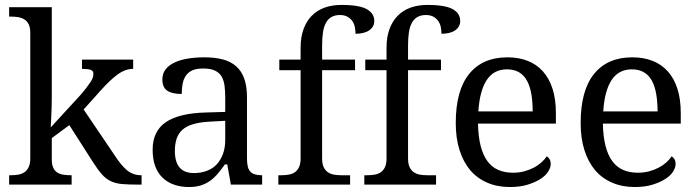

<svg xmlns="http://www.w3.org/2000/svg" viewBox="-20 -750 2834 780"><path d="M319.8 -305.2 447.3 -116.7Q472.2 -78.1 496.3 -58.1Q520.5 -38.1 553.7 -38.1H555.2V0H543Q501 0 474.9 -2.4Q448.7 -4.9 429.2 -14.4Q409.7 -23.9 393.6 -42.2Q377.4 -60.5 357.4 -91.8L261.7 -241.7L190.4 -189V-103Q190.4 -81.5 196.5 -68.4Q202.6 -55.2 213.6 -48.6Q224.6 -42 239.3 -40Q253.9 -38.1 269 -38.1H271V0H17.1V-38.1H23.9Q40 -38.1 54.4 -40.5Q68.8 -43 79.3 -50.3Q89.8 -57.6 96.4 -71Q103 -84.5 103 -106.9V-617.2Q103 -638.2 96.4 -651.4Q89.8 -664.6 78.6 -671.4Q67.4 -678.2 53.2 -680.4Q39.1 -682.6 23.9 -682.6H17.1V-720.7H190.4V-354.5Q190.4 -340.8 189.9 -320.8Q189.5 -300.8 188.5 -281.7Q187.5 -259.8 186 -232.4L307.1 -364.3Q321.8 -381.3 331.8 -394.5Q341.8 -407.7 348.4 -417.7Q355 -427.7 357.2 -435.3Q359.4 -442.9 359.4 -450.2Q359.4 -462.9 347.7 -466.6Q335.9 -470.2 313 -470.2V-507.8H521V-470.2Q488.3 -470.2 456.5 -446.5Q424.8 -422.9 387.7 -380.9Z M690.4 -137.2Q690.4 -91.8 709.7 -69.3Q729 -46.9 768.6 -46.9Q796.4 -46.9 820.8 -56.2Q845.2 -65.4 861.1 -83Q877 -100.6 886 -125.2Q895 -149.9 895 -181.2V-259.3L833.5 -255.9Q793.5 -253.9 765.6 -245.8Q737.8 -237.8 721.2 -222.9Q704.6 -208 697.5 -186.3Q690.4 -164.6 690.4 -137.2ZM806.2 -471.7Q777.8 -471.7 761.2 -464.1Q744.6 -456.5 735.1 -442.6Q725.6 -428.7 721.9 -409.4Q718.3 -390.1 718.3 -368.2Q679.2 -368.2 659.4 -381.6Q639.6 -395 639.6 -427.2Q639.6 -451.2 652.8 -468.3Q666 -485.4 689.7 -496.3Q713.4 -507.3 744.1 -512.2Q774.9 -517.1 810.1 -517.1Q853.5 -517.1 885.5 -508.5Q917.5 -500 939.5 -480.7Q961.4 -461.4 972.4 -430.2Q983.4 -398.9 983.4 -354V-106.9Q983.4 -86.9 986.6 -73.7Q989.7 -60.5 997.1 -52.7Q1004.4 -44.9 1016.1 -41.5Q1027.8 -38.1 1043 -38.1H1044.9V0H918L903.3 -82H893.6Q878.9 -61.5 865 -44.9Q851.1 -28.3 834.5 -16.1Q817.9 -3.9 796.9 2.9Q775.9 9.8 746.6 9.8Q715.3 9.8 688 0.5Q660.6 -8.8 640.9 -27.6Q621.1 -46.4 610.6 -74.7Q600.1 -103 600.1 -142.1Q600.1 -216.8 653.3 -253.4Q706.5 -290 815.4 -293L895 -295.4V-354Q895 -378.9 892.3 -400.6Q889.6 -422.4 880.6 -438.5Q871.6 -454.6 853.5 -463.1Q835.4 -471.7 806.2 -471.7Z M1402.3 -38.1V0H1110.8V-38.1H1122.1Q1138.2 -38.1 1152.8 -40.5Q1167.5 -43 1178 -50.3Q1188.5 -57.6 1194.8 -71Q1201.2 -84.5 1201.2 -106.9V-464.8H1114.7V-507.8H1201.2V-556.2Q1201.2 -598.6 1212.9 -631.1Q1224.6 -663.6 1246.3 -685.8Q1268.1 -708 1298.6 -719Q1329.1 -730 1367.7 -730Q1405.3 -730 1431.2 -725.3Q1457 -720.7 1471.7 -711.9Q1486.3 -703.1 1493.4 -691.4Q1500.5 -679.7 1500.5 -665Q1500.5 -652.3 1494.9 -642.6Q1489.3 -632.8 1478.8 -626Q1468.3 -619.1 1454.3 -616Q1440.4 -612.8 1424.3 -612.8Q1424.3 -626 1421.6 -639.6Q1418.9 -653.3 1411.6 -664.1Q1404.3 -674.8 1391.8 -681.9Q1379.4 -689 1360.8 -689Q1340.8 -689 1326.7 -680.9Q1312.5 -672.9 1304 -657Q1295.4 -641.1 1292 -618.2Q1288.6 -595.2 1288.6 -565.4V-507.8H1422.4V-464.8H1288.6V-106.9Q1288.6 -84.5 1294.9 -71Q1301.3 -57.6 1312 -50.3Q1322.8 -43 1336.7 -40.5Q1350.6 -38.1 1367.2 -38.1Z M1751.5 -38.1V0H1460V-38.1H1471.2Q1487.3 -38.1 1502 -40.5Q1516.6 -43 1527.1 -50.3Q1537.6 -57.6 1543.9 -71Q1550.3 -84.5 1550.3 -106.9V-464.8H1463.9V-507.8H1550.3V-556.2Q1550.3 -598.6 1562 -631.1Q1573.7 -663.6 1595.5 -685.8Q1617.2 -708 1647.7 -719Q1678.2 -730 1716.8 -730Q1754.4 -730 1780.3 -725.3Q1806.2 -720.7 1820.8 -711.9Q1835.4 -703.1 1842.5 -691.4Q1849.6 -679.7 1849.6 -665Q1849.6 -652.3 1844 -642.6Q1838.4 -632.8 1827.9 -626Q1817.4 -619.1 1803.5 -616Q1789.6 -612.8 1773.4 -612.8Q1773.4 -626 1770.8 -639.6Q1768.1 -653.3 1760.7 -664.1Q1753.4 -674.8 1741 -681.9Q1728.5 -689 1710 -689Q1689.9 -689 1675.8 -680.9Q1661.6 -672.9 1653.1 -657Q1644.5 -641.1 1641.1 -618.2Q1637.7 -595.2 1637.7 -565.4V-507.8H1771.5V-464.8H1637.7V-106.9Q1637.7 -84.5 1644 -71Q1650.4 -57.6 1661.1 -50.3Q1671.9 -43 1685.8 -40.5Q1699.7 -38.1 1716.3 -38.1Z M2039.6 -468.3Q1985.8 -468.3 1957.3 -424.8Q1928.7 -381.3 1923.3 -297.4H2144Q2144 -335.4 2138.7 -367.2Q2133.3 -398.9 2121.3 -421.4Q2109.4 -443.8 2089.1 -456.1Q2068.8 -468.3 2039.6 -468.3ZM2051.3 9.8Q2000 9.8 1959 -8.1Q1918 -25.9 1890.1 -58.8Q1862.3 -91.8 1846.9 -140.1Q1831.5 -188.5 1831.5 -250Q1831.5 -382.8 1886.2 -450Q1940.9 -517.1 2041 -517.1Q2087.4 -517.1 2123.5 -502.9Q2159.7 -488.8 2185.3 -460.4Q2210.9 -432.1 2224.6 -389.6Q2238.3 -347.2 2238.3 -291V-248H1921.9Q1922.9 -195.8 1932.4 -158.2Q1941.9 -120.6 1959.7 -95.9Q1977.5 -71.3 2003.9 -59.8Q2030.3 -48.3 2064 -48.3Q2088.9 -48.3 2110.4 -54.2Q2131.8 -60.1 2148.9 -69.1Q2166 -78.1 2179.4 -90.1Q2192.9 -102.1 2200.7 -114.7Q2207 -112.3 2212.2 -104Q2217.3 -95.7 2217.3 -84Q2217.3 -69.3 2207 -53Q2196.8 -36.6 2176 -23.2Q2155.3 -9.8 2124.3 0Q2093.3 9.8 2051.3 9.8Z M2546.9 -468.3Q2493.2 -468.3 2464.6 -424.8Q2436 -381.3 2430.7 -297.4H2651.4Q2651.4 -335.4 2646 -367.2Q2640.6 -398.9 2628.7 -421.4Q2616.7 -443.8 2596.4 -456.1Q2576.2 -468.3 2546.9 -468.3ZM2558.6 9.8Q2507.3 9.8 2466.3 -8.1Q2425.3 -25.9 2397.5 -58.8Q2369.6 -91.8 2354.2 -140.1Q2338.9 -188.5 2338.9 -250Q2338.9 -382.8 2393.6 -450Q2448.2 -517.1 2548.3 -517.1Q2594.7 -517.1 2630.9 -502.9Q2667 -488.8 2692.6 -460.4Q2718.3 -432.1 2731.9 -389.6Q2745.6 -347.2 2745.6 -291V-248H2429.2Q2430.2 -195.8 2439.7 -158.2Q2449.2 -120.6 2467 -95.9Q2484.9 -71.3 2511.2 -59.8Q2537.6 -48.3 2571.3 -48.3Q2596.2 -48.3 2617.7 -54.2Q2639.2 -60.1 2656.2 -69.1Q2673.3 -78.1 2686.8 -90.1Q2700.2 -102.1 2708 -114.7Q2714.4 -112.3 2719.5 -104Q2724.6 -95.7 2724.6 -84Q2724.6 -69.3 2714.4 -53Q2704.1 -36.6 2683.3 -23.2Q2662.6 -9.8 2631.6 0Q2600.6 9.8 2558.6 9.8Z"/></svg>

Font: MUA Office
Style: Regular
Weight: 400
Designer: Khon Soe Zaw Thu
Foundry: Myanmar Unicode
Version: Version 2.10 June 24, 2017